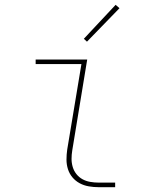

<svg xmlns="http://www.w3.org/2000/svg" viewBox="-20 -777 640 797"><path d="M389 0Q369 0 348.5 -3.5Q328 -7 310.5 -16.5Q293 -26 280.5 -41Q268 -56 262 -75Q256 -94 256 -114.5Q256 -135 259 -156L318 -511H128V-530H342L280 -153Q277 -135 277 -117.5Q277 -100 282 -83.5Q287 -67 297.5 -54Q308 -41 322.5 -33Q337 -25 354.5 -22Q372 -19 389 -19H458V0ZM341 -604 328 -616 460 -757 476 -743Z"/></svg>

Font: Iosevka Slab ThExObl
Style: Regular
Weight: 100
Width: 7
Italic angle: -9°
Monospace: yes
Designer: Belleve Invis
Foundry: Belleve Invis
Version: Version 11.1.1; ttfautohint (v1.8.3)